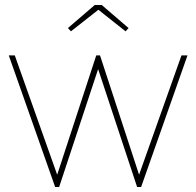

<svg xmlns="http://www.w3.org/2000/svg" viewBox="-20 -746 783 766"><path d="M15 -525H39L217 -24H200L364 -525H379L543 -24H526L704 -525H728L543 0H527L364 -493H379L216 0H200ZM251 -634 358 -726H386L493 -634L481 -621L365 -713H380L263 -621Z"/></svg>

Font: Easer Grotesk Variable
Style: Regular
Weight: 400
Designer: Boardeaser, Bonnie Shaver-Troup, Thomas Jockin
Foundry: Lexend
Version: Version 1.001;Glyphs 3.1.2 (3151)